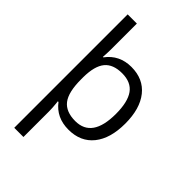

<svg xmlns="http://www.w3.org/2000/svg" viewBox="-292 -859 1197 1197"><g transform="rotate(45 306.5 -260.0)"><path d="M167 -288.1V-268.1Q167 -155.3 204.6 -106.7Q242.2 -58.1 325.2 -58.1Q473.1 -58.1 473.1 -269Q473.1 -374 436.8 -425Q400.4 -476.1 321.3 -476.1Q242.2 -476.1 205.1 -431.2Q168 -386.2 167 -288.1ZM167 -68.8H161.1L163.1 -52.2Q167 -14.6 167 16.1V240.2H85.9V-759.8H167V-532.2Q167 -506.8 164.1 -462.9H168Q229 -544.9 334.5 -544.9Q439.9 -544.9 498.5 -471.7Q557.1 -398.4 557.1 -267.6Q557.1 -136.7 498.3 -63.5Q439.5 9.8 333 9.8Q226.6 9.8 167 -68.8Z"/></g></svg>

Font: OpenSans-Regular
Style: Regular
Weight: 400
Foundry: Ascender Corporation
Version: Version 1.10